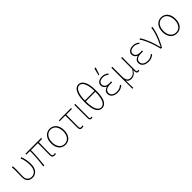

<svg xmlns="http://www.w3.org/2000/svg" viewBox="383 -2400 4247 4247"><g transform="rotate(-45 2506.0 -277.0)"><path d="M240 12Q195 12 157.5 -5Q120 -22 98 -61Q76 -100 76 -165Q76 -214 78 -262.5Q80 -311 80 -360Q80 -389 79.5 -415.5Q79 -442 74 -478H104Q109 -453 109.5 -427.5Q110 -402 110 -372Q110 -323 107 -265.5Q104 -208 104 -166Q104 -109 123.5 -76.5Q143 -44 174.5 -30Q206 -16 242 -16Q284 -16 319 -39Q354 -62 375 -109.5Q396 -157 396 -230Q396 -292 386.5 -353Q377 -414 350 -480L380 -490Q406 -424 417 -360Q428 -296 428 -229Q428 -148 402 -94.5Q376 -41 333 -14.5Q290 12 240 12Z M932 8Q907 8 890 -0.5Q873 -9 864.5 -27.5Q856 -46 856 -76Q856 -101 856.5 -144Q857 -187 857.5 -240Q858 -293 858.5 -347.5Q859 -402 860 -448H642Q642 -336 632.5 -219.5Q623 -103 612 2L580 0Q595 -105 604.5 -221Q614 -337 614 -448H498V-474L564 -478H992V-448H890Q889 -400 887.5 -344.5Q886 -289 885.5 -235.5Q885 -182 884.5 -138.5Q884 -95 884 -70Q884 -45 896.5 -32.5Q909 -20 934 -20Q939 -20 948.5 -21.5Q958 -23 970 -26L976 0Q966 3 956 5.5Q946 8 932 8Z M1268 12Q1209 12 1162.5 -17Q1116 -46 1089 -102Q1062 -158 1062 -238Q1062 -319 1089 -375Q1116 -431 1162.5 -460.5Q1209 -490 1268 -490Q1327 -490 1373.5 -460.5Q1420 -431 1447 -375Q1474 -319 1474 -238Q1474 -158 1447 -102Q1420 -46 1373.5 -17Q1327 12 1268 12ZM1268 -16Q1348 -16 1395 -77Q1442 -138 1442 -238Q1442 -305 1420.5 -355.5Q1399 -406 1360 -434Q1321 -462 1268 -462Q1215 -462 1176 -434Q1137 -406 1115.5 -355.5Q1094 -305 1094 -238Q1094 -138 1141.5 -77Q1189 -16 1268 -16Z M1788 8Q1763 8 1748 -0.5Q1733 -9 1726.5 -27.5Q1720 -46 1720 -76V-450H1542V-474L1608 -478H1928V-450H1750Q1749 -354 1748.5 -260Q1748 -166 1748 -70Q1748 -45 1758 -32.5Q1768 -20 1790 -20Q1801 -20 1812 -22.5Q1823 -25 1832 -28L1838 -2Q1831 1 1817 4.5Q1803 8 1788 8Z M2082 8Q2065 8 2053 1Q2041 -6 2034.5 -21.5Q2028 -37 2028 -62V-478H2058Q2057 -406 2056.5 -336Q2056 -266 2056 -196.5Q2056 -127 2056 -56Q2056 -38 2064 -29Q2072 -20 2084 -20Q2091 -20 2097 -21.5Q2103 -23 2112 -26L2118 0Q2111 3 2102 5.5Q2093 8 2082 8Z M2412 12Q2325 12 2277.5 -76.5Q2230 -165 2230 -364Q2230 -481 2251.5 -564Q2273 -647 2313.5 -690.5Q2354 -734 2412 -734Q2470 -734 2510.5 -690.5Q2551 -647 2572.5 -564Q2594 -481 2594 -364Q2594 -165 2546.5 -76.5Q2499 12 2412 12ZM2412 -16Q2456 -16 2490 -51Q2524 -86 2543 -162.5Q2562 -239 2562 -364Q2562 -447 2551 -511Q2540 -575 2520 -618.5Q2500 -662 2472.5 -684Q2445 -706 2412 -706Q2379 -706 2351.5 -684Q2324 -662 2304 -618.5Q2284 -575 2273 -511Q2262 -447 2262 -364Q2262 -239 2281 -162.5Q2300 -86 2334 -51Q2368 -16 2412 -16ZM2248 -352V-380H2576V-352Z M2900 12Q2843 12 2802 -6Q2761 -24 2738.5 -55.5Q2716 -87 2716 -128Q2716 -182 2748.5 -212Q2781 -242 2820 -252V-256Q2783 -271 2762.5 -301Q2742 -331 2742 -368Q2742 -408 2764 -435Q2786 -462 2823.5 -476Q2861 -490 2906 -490Q2950 -490 2985.5 -475Q3021 -460 3052 -435L3036 -412Q3005 -436 2973.5 -449Q2942 -462 2904 -462Q2852 -462 2813 -439Q2774 -416 2774 -366Q2774 -324 2807.5 -295Q2841 -266 2918 -266Q2932 -266 2942.5 -266.5Q2953 -267 2972 -268V-236Q2951 -238 2936 -238Q2921 -238 2904 -238Q2828 -238 2788 -209Q2748 -180 2748 -129Q2748 -77 2790 -46.5Q2832 -16 2904 -16Q2949 -16 2982.5 -29.5Q3016 -43 3055 -75L3072 -51Q3031 -17 2992.5 -2.5Q2954 12 2900 12ZM2868 -560 2912 -730H2946L2948 -726L2892 -560Z M3188 180V-478H3218V-174Q3218 -101 3244 -58.5Q3270 -16 3330 -16Q3356 -16 3382 -23.5Q3408 -31 3436 -56.5Q3464 -82 3494 -134V-478H3524Q3523 -406 3522.5 -336Q3522 -266 3522 -196.5Q3522 -127 3522 -56Q3522 -38 3530 -29Q3538 -20 3550 -20Q3558 -20 3563.5 -21.5Q3569 -23 3578 -26L3584 0Q3577 3 3568 5.5Q3559 8 3548 8Q3515 8 3504 -15Q3493 -38 3494 -92H3492Q3459 -38 3419 -13Q3379 12 3334 12Q3295 12 3265 -1Q3235 -14 3214 -54Q3214 3 3214 39.5Q3214 76 3215 107.5Q3216 139 3218 180Z M3866 12Q3809 12 3768 -6Q3727 -24 3704.5 -55.5Q3682 -87 3682 -128Q3682 -182 3714.5 -212Q3747 -242 3786 -252V-256Q3749 -271 3728.5 -301Q3708 -331 3708 -368Q3708 -408 3730 -435Q3752 -462 3789.5 -476Q3827 -490 3872 -490Q3916 -490 3951.5 -475Q3987 -460 4018 -435L4002 -412Q3971 -436 3939.5 -449Q3908 -462 3870 -462Q3818 -462 3779 -439Q3740 -416 3740 -366Q3740 -324 3773.5 -295Q3807 -266 3884 -266Q3898 -266 3908.5 -266.5Q3919 -267 3938 -268V-236Q3917 -238 3902 -238Q3887 -238 3870 -238Q3794 -238 3754 -209Q3714 -180 3714 -129Q3714 -77 3756 -46.5Q3798 -16 3870 -16Q3915 -16 3948.5 -29.5Q3982 -43 4021 -75L4038 -51Q3997 -17 3958.5 -2.5Q3920 12 3866 12Z M4260 0Q4239 -87 4211 -173Q4183 -259 4148 -337Q4113 -415 4070 -478L4098 -490Q4127 -447 4154.5 -391.5Q4182 -336 4205.5 -274.5Q4229 -213 4248 -151Q4267 -89 4280 -32H4284Q4318 -99 4351 -175Q4384 -251 4407.5 -328.5Q4431 -406 4438 -478H4470Q4459 -396 4434.5 -317Q4410 -238 4374.5 -159.5Q4339 -81 4294 0Z M4752 12Q4693 12 4646.5 -17Q4600 -46 4573 -102Q4546 -158 4546 -238Q4546 -319 4573 -375Q4600 -431 4646.5 -460.5Q4693 -490 4752 -490Q4811 -490 4857.5 -460.5Q4904 -431 4931 -375Q4958 -319 4958 -238Q4958 -158 4931 -102Q4904 -46 4857.5 -17Q4811 12 4752 12ZM4752 -16Q4832 -16 4879 -77Q4926 -138 4926 -238Q4926 -305 4904.5 -355.5Q4883 -406 4844 -434Q4805 -462 4752 -462Q4699 -462 4660 -434Q4621 -406 4599.5 -355.5Q4578 -305 4578 -238Q4578 -138 4625.5 -77Q4673 -16 4752 -16Z"/></g></svg>

Font: Source Sans 3 VF
Style: Regular
Weight: 200
Designer: Paul D. Hunt
Foundry: Adobe
Version: Version 3.046;hotconv 1.0.118;makeotfexe 2.5.65603